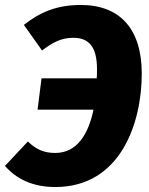

<svg xmlns="http://www.w3.org/2000/svg" viewBox="-45 -733 598 772"><path d="M280 -713C183 -713 116 -684 51 -633L124 -530C168 -563 201 -581 250 -581C313 -581 345 -544 345 -455C345 -443 345 -431 344 -418H122L106 -292H331C311 -197 267 -118 177 -118C130 -118 100 -133 67 -164L-25 -66C20 -14 86 19 177 19C441 19 525 -240 525 -437C525 -617 437 -713 280 -713Z"/></svg>

Font: Fira Sans ExtraBold
Style: Italic
Weight: 800
Italic angle: -8°
Designer: bBox Type GmbH & Carrois Corporate GbR & Edenspiekermann AG
Foundry: bBox Type GmbH & Carrois Corporate GbR & Edenspiekermann AG
Version: Version 4.301;PS 004.301;hotconv 1.0.88;makeotf.lib2.5.64775